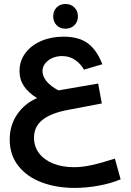

<svg xmlns="http://www.w3.org/2000/svg" viewBox="-20 -734 640 940"><path d="M27.5 -51.5Q27.5 -120.5 64.2 -174.2Q101 -228 161.5 -253.5Q119 -280 97.2 -312.2Q75.5 -344.5 75.5 -386Q75.5 -435 103.5 -473.2Q131.5 -511.5 180.8 -533Q230 -554.5 291 -554.5Q367.5 -554.5 411.2 -521Q455 -487.5 481 -419.5L391 -393Q375 -422 347.5 -440.8Q320 -459.5 284 -459.5Q258 -459.5 236 -449.8Q214 -440 201 -423.2Q188 -406.5 188 -385.5Q188 -360.5 208.2 -335.8Q228.5 -311 266.5 -291.5L460.5 -325L478.5 -227.5L310.5 -195.5Q231 -180.5 188.8 -147.8Q146.5 -115 146.5 -59.5Q146.5 -17 170.8 15.5Q195 48 239.2 66.2Q283.5 84.5 342.5 84.5Q382 84.5 428.2 74.5Q474.5 64.5 542.5 42.5L570.5 144Q521.5 164.5 462 175.2Q402.5 186 345.5 186Q256.5 186 184.5 159Q112.5 132 70 78.5Q27.5 25 27.5 -51.5ZM240.5 -654Q240.5 -680.5 257.2 -697.5Q274 -714.5 300.5 -714.5Q327 -714.5 344.2 -697.5Q361.5 -680.5 361.5 -654Q361.5 -627.5 344.2 -610.5Q327 -593.5 300.5 -593.5Q274 -593.5 257.2 -610.5Q240.5 -627.5 240.5 -654Z"/></svg>

Font: JuliaMono
Style: Bold
Weight: 700
Monospace: yes
Designer: cormullion
Foundry: corm
Version: Version 0.055; ttfautohint (v1.8.4)